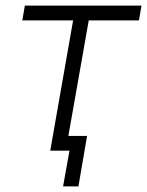

<svg xmlns="http://www.w3.org/2000/svg" viewBox="-20 -540 527 688"><path d="M60 -467H242L160 0H229L206 128H261L292 -53H225L298 -467H478L487 -520H69Z"/></svg>

Font: Fixel Display 20240404 Light
Style: Italic
Weight: 300
Italic angle: -10°
Designer: AlfaBravo + MacPaw
Foundry: Kyrylo Tkachov, Marchela Mozhyna, Serhii Makarenko, Maria Weinstein, Zakhar Kryvoshyya
Version: Version 1.211;Glyphs 3.2 (3225)